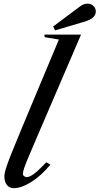

<svg xmlns="http://www.w3.org/2000/svg" viewBox="-20 -996 532 1027"><path d="M54 10.5Q30.5 10.5 17 -6.5Q3.5 -23.5 3.5 -52Q3.5 -62.5 6.8 -76.8Q10 -91 18.8 -116.2Q27.5 -141.5 44.8 -184.2Q62 -227 90 -294.5Q118 -362 159.5 -461L295 -784.5L219.5 -797L217 -811H413.5L194.5 -301.5Q157.5 -215 137.5 -168Q117.5 -121 110 -99.2Q102.5 -77.5 102.5 -66Q102.5 -58.5 109.2 -53.5Q116 -48.5 123 -48.5Q131 -48.5 143.2 -54.2Q155.5 -60 175.5 -77Q195.5 -94 227.5 -128L249.5 -115.5Q199.5 -55 146.8 -22.2Q94 10.5 54 10.5ZM274.5 -833.5 264.5 -854.5 406.5 -960.5Q417.5 -969 427.8 -972.8Q438 -976.5 450 -976.5Q466 -976.5 479.2 -964.5Q492.5 -952.5 492.5 -934Q492.5 -917 478.2 -903Q464 -889 425 -878Z"/></svg>

Font: Libre Caslon Text
Style: Italic
Weight: 400
Italic angle: -22.583°
Designer: Pablo Impallari, Rodrigo Fuenzalida, Katja Schimmel
Foundry: Pablo Impallari, Rodrigo Fuenzalida
Version: Version 2.000